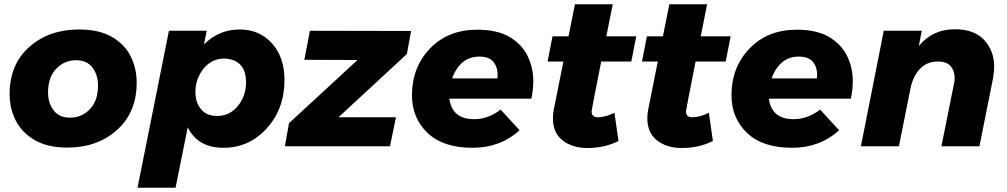

<svg xmlns="http://www.w3.org/2000/svg" viewBox="-20 -685 4713 899"><path d="M295 6Q205 6 145 -27.5Q82.5 -63.5 53.8 -120.5Q25 -177.5 25 -244Q25 -384 117.5 -465.5Q210 -547 350 -547Q441 -547 501 -514Q563.5 -478.5 591.8 -421.5Q620 -364.5 620 -298Q620 -159 528 -76.5Q436 6 295 6ZM308 -134Q362 -134 400.5 -173.5Q439 -213 439 -285Q439 -334 413 -368.5Q387 -403 336 -403Q282 -403 243.5 -363.5Q205 -324 205 -252Q205 -203 231 -168.5Q257 -134 308 -134Z M802 194H624L771 -541H948L935 -477Q1005 -547 1102 -547Q1195 -547 1253.5 -482Q1312 -417 1312 -310Q1312 -176 1229.5 -84.5Q1147 7 1026 7Q906 7 859 -89ZM996 -142Q1056 -142 1094 -189Q1132 -236 1132 -299Q1132 -405 1032 -411Q971 -411 933 -363.5Q895 -316 895 -253Q895 -206 921 -174Q947 -142 996 -142Z M1806 0H1314L1333 -108L1654 -404L1405 -405L1431 -541L1905 -540L1885 -432L1565 -136H1834Z M2193 7Q2055 7 1982 -62.5Q1909 -132 1909 -239Q1909 -370 1993.5 -458Q2078 -546 2215 -546Q2304.5 -546 2362.5 -514Q2422.5 -479 2449.8 -424Q2477 -369 2477 -305Q2477 -266 2468 -223H2084Q2097 -127 2200 -127Q2266 -127 2324 -172L2413 -75Q2322 7 2193 7ZM2309 -318 2310 -336Q2310 -371 2290 -395.5Q2270 -420 2225 -420Q2176 -420 2144 -391.2Q2112 -362.5 2097 -318Z M2730 8Q2660 8 2614.5 -27.5Q2569 -63 2569 -131Q2569 -152 2573 -172L2618 -397H2544L2567 -515H2642L2672 -665H2849L2819 -515H2959L2936 -397H2795Q2750 -170 2750 -164Q2750 -136 2779 -136Q2816 -136 2857 -157L2876 -25Q2812 8 2730 8Z M3172 8Q3102 8 3056.5 -27.5Q3011 -63 3011 -131Q3011 -152 3015 -172L3060 -397H2986L3009 -515H3084L3114 -665H3291L3261 -515H3401L3378 -397H3237Q3192 -170 3192 -164Q3192 -136 3221 -136Q3258 -136 3299 -157L3318 -25Q3254 8 3172 8Z M3689 7Q3551 7 3478 -62.5Q3405 -132 3405 -239Q3405 -370 3489.5 -458Q3574 -546 3711 -546Q3800.5 -546 3858.5 -514Q3918.5 -479 3945.8 -424Q3973 -369 3973 -305Q3973 -266 3964 -223H3580Q3593 -127 3696 -127Q3762 -127 3820 -172L3909 -75Q3818 7 3689 7ZM3805 -318 3806 -336Q3806 -371 3786 -395.5Q3766 -420 3721 -420Q3672 -420 3640 -391.2Q3608 -362.5 3593 -318Z M4566 0H4388L4447 -294Q4450 -307 4450 -320Q4450 -352 4432 -374.5Q4414 -397 4371 -397Q4335.5 -397 4309.8 -380.8Q4284 -364.5 4267.8 -337Q4251.5 -309.5 4244 -275L4189 0H4011L4118 -541H4296L4282 -469Q4346 -548 4450 -548Q4543 -548 4589 -497Q4635 -446 4635 -373Q4635 -352 4630 -320Z"/></svg>

Font: Argentum Novus
Style: Bold Italic
Weight: 700
Designer: Julieta Ulanovsky (font) & Cristiano Sobral (main changes)
Foundry: Julieta Ulanovsky (font) & Cristiano Sobral (main changes)
Version: Version 3.00;November 27, 2020;FontCreator 13.0.0.2655 64-bi